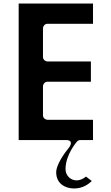

<svg xmlns="http://www.w3.org/2000/svg" viewBox="-20 -820 629 1090"><path d="M508 -800H86V-25H354C403.7 -25 373.2 16 373.2 16C343.5 51.7 299 116.1 299 158C299 226 355 250 400 250C449.3 250 482 226.3 501.1 207.3L468 182.5C457.2 191.6 438.6 204 414 204C384.6 204 352 180 352 140C352 58 415.3 -14.2 417.1 -16.4C421.3 -21.1 428.6 -25 436 -25H508V-140H249C238.3 -140 224 -149.9 224 -165V-331C224 -341.7 233.9 -356 249 -356H496V-471H249C238.3 -471 224 -480.9 224 -496V-660C224 -670.7 233.9 -685 249 -685H508Z"/></svg>

Font: Hussar Ekologiczny
Style: Regular
Weight: 400
Foundry: Cannot Into Space Fonts
Version: Version 0.97